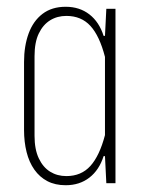

<svg xmlns="http://www.w3.org/2000/svg" viewBox="-20 -541 421 567"><path d="M174 6Q143 6 120 -6Q97 -18 81.5 -40Q66 -62 58.5 -92Q51 -122 51 -157V-358Q51 -405 64.5 -442Q78 -479 105.5 -500Q133 -521 174 -521Q215 -521 244 -498.5Q273 -476 286 -435H290L294 -515H321V0H294L290 -80H286Q273 -39 244 -16.5Q215 6 174 6ZM176 -21Q220 -21 247 -51Q274 -81 290 -142V-373Q274 -435 247 -464.5Q220 -494 176 -494Q149 -494 128 -481Q107 -468 94.5 -442Q82 -416 82 -375V-140Q82 -100 94.5 -73.5Q107 -47 128 -34Q149 -21 176 -21Z"/></svg>

Font: Hubot Sans Condensed ExtraLight
Style: Regular
Weight: 200
Width: 3
Designer: Deni Anggara
Foundry: GitHub, Inc., Subsidiary of Microsoft Corporation
Version: Version 2.000